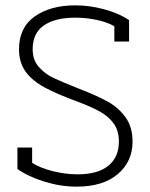

<svg xmlns="http://www.w3.org/2000/svg" viewBox="-20 -682 560 717"><path d="M45 -51V-131H100V-74Q129 -55 176.5 -43Q224 -31 270 -31Q345 -31 384.5 -63Q424 -95 424 -153Q424 -193 405.5 -219.5Q387 -246 354.5 -264.5Q322 -283 268 -303Q192 -331 146.5 -355.5Q101 -380 76 -414Q51 -448 51 -498Q51 -579 109.5 -620.5Q168 -662 261 -662Q317 -662 372 -646.5Q427 -631 462 -607V-527H407V-584Q381 -599 342 -607.5Q303 -616 260 -616Q187 -616 144.5 -587.5Q102 -559 102 -498Q102 -458 125 -432Q148 -406 178.5 -391.5Q209 -377 277 -350Q344 -324 384 -301.5Q424 -279 449.5 -243Q475 -207 475 -153Q475 -79 420 -32Q365 15 266 15Q207 15 146.5 -3.5Q86 -22 45 -51Z"/></svg>

Font: Pridi ExtraLight
Style: Regular
Weight: 275
Designer: Katatrad Team
Foundry: CadsonDemak
Version: Version 1.001